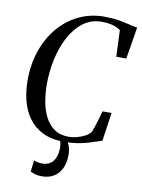

<svg xmlns="http://www.w3.org/2000/svg" viewBox="-104 -822 829 1121"><g transform="rotate(10 311.0 -261.0)"><path d="M318 9Q239.5 9 187 -18Q134.5 -45 103.2 -90.2Q72 -135.5 58.5 -191.5Q45 -247.5 45 -305Q44.5 -402 72.8 -483.8Q101 -565.5 152 -625.5Q203 -685.5 272 -718.5Q341 -751.5 422.5 -751.5Q472.5 -751.5 510 -745Q547.5 -738.5 574.8 -731.2Q602 -724 621.5 -722L590.5 -533H531L524.5 -690Q514.5 -697 499.8 -703.8Q485 -710.5 464 -715Q443 -719.5 413 -719.5Q349.5 -719.5 301.8 -683Q254 -646.5 222.2 -585.8Q190.5 -525 174.8 -451.8Q159 -378.5 159.5 -305Q159.5 -253.5 168.2 -203.2Q177 -153 197.5 -112.8Q218 -72.5 252.5 -48.5Q287 -24.5 339 -24.5Q360.5 -24.5 386.5 -31.2Q412.5 -38 435.2 -50.2Q458 -62.5 468 -79.5Q472.5 -91 478 -107Q483.5 -123 488.8 -140.5Q494 -158 499 -174.8Q504 -191.5 507.5 -205H561L536.5 -36Q521.5 -32 501.2 -24.8Q481 -17.5 454.2 -9.8Q427.5 -2 393.8 3.5Q360 9 318 9ZM306.5 -14 327 -12Q338.5 3.5 347.2 26.8Q356 50 356 79.5Q356 128 339.2 161.8Q322.5 195.5 292.8 212.8Q263 230 224.5 230Q204 230 185 225.2Q166 220.5 155.5 213.5L163.5 146Q171 150 184.8 153.2Q198.5 156.5 215 156Q255.5 155.5 277.5 127Q299.5 98.5 300 50Q300.5 29 295.5 13.8Q290.5 -1.5 285.5 -12Z"/></g></svg>

Font: Merriweather 120pt
Style: Italic
Weight: 400
Italic angle: -7.8°
Version: Version 2.101